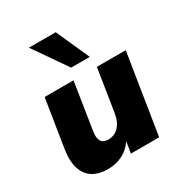

<svg xmlns="http://www.w3.org/2000/svg" viewBox="-180 -888 962 1025"><g transform="rotate(-30 300.5 -375.5)"><path d="M189 11Q136 11 99 -11Q62 -33 46 -80Q30 -127 42 -201L88 -492H266L221 -204Q208 -125 270 -125Q309 -125 335 -153Q361 -181 369 -231L410 -492H588L510 0H336L347 -70Q321 -30 280 -9.5Q239 11 189 11ZM289 -557 147 -762H312L404 -557Z"/></g></svg>

Font: Nunito Sans Black
Style: Italic
Weight: 900
Italic angle: -9°
Designer: Vernon Adams
Foundry: Vernon Adams
Version: Version 3.006; ttfautohint (v1.8.3)